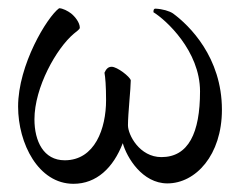

<svg xmlns="http://www.w3.org/2000/svg" viewBox="-20 -445 585 471"><path d="M376 -59.6C322.3 -59.6 293.9 -114.3 293.9 -137.7C293.9 -166 300.8 -228.5 300.8 -248C298.8 -256.8 267.6 -281.2 253.9 -281.2C245.1 -281.2 240.2 -275.4 236.3 -266.6C238.3 -255.9 240.2 -234.4 240.2 -199.2C240.2 -129.9 212.9 -51.8 138.7 -51.8C86.9 -51.8 64.5 -98.6 64.5 -152.3C64.5 -230.5 118.2 -326.2 161.1 -362.3C168 -368.2 175.8 -373 175.8 -377C175.8 -389.6 164.1 -404.3 154.3 -412.1C146.5 -418 133.8 -424.8 125 -424.8C95.7 -403.3 24.4 -286.1 24.4 -183.6C24.4 -92.8 74.2 5.9 160.2 5.9C216.8 5.9 257.8 -33.2 281.2 -93.8C291 -58.6 329.1 4.9 390.6 4.9C460 4.9 524.4 -64.5 524.4 -175.8C524.4 -304.7 444.3 -382.8 404.3 -412.1C395.5 -418 378.9 -422.9 361.3 -423.8C357.4 -423.8 356.4 -420.9 356.4 -415C386.7 -396.5 470.7 -320.3 470.7 -220.7C470.7 -119.1 442.4 -59.6 376 -59.6Z"/></svg>

Font: Crimson
Style: Roman
Weight: 400
Version: Version 0.2